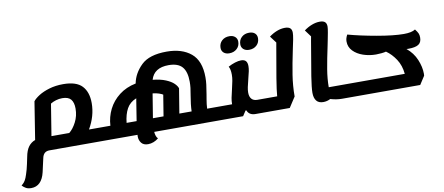

<svg xmlns="http://www.w3.org/2000/svg" viewBox="-178 -1174 4449 1925"><g transform="rotate(-10 2046.5 -211.5)"><path d="M813 -112 791 25H249Q188 25 175 91L170 113Q164 143 144 229Q128 297 93 331.5Q58 366 5 366Q-27 366 -48 354.5Q-69 343 -87 324Q-82 319 -70 308.5Q-58 298 -46.5 278Q-35 258 -24 223Q-8 177 4 119Q16 61 18 52Q30 -14 57 -50.5Q84 -87 126 -102L187 -486Q207 -512 250.5 -539.5Q294 -567 358 -586Q422 -605 499 -605Q633 -605 691 -543Q749 -481 749 -369Q749 -237 676 -112ZM475 -112Q515 -143 547.5 -205.5Q580 -268 580 -343Q580 -404 554 -436Q528 -468 466 -468Q433 -468 401.5 -458.5Q370 -449 346 -434L294 -112Z M2017 -112 1995 25H1316Q1317 45 1323.5 65Q1330 85 1342 95Q1320 114 1292 125Q1264 136 1235 136Q1189 136 1167 108Q1145 80 1145 41Q1145 30 1146 25H788L809 -112H894Q899 -201 937.5 -278Q976 -355 1047 -410Q1118 -465 1217 -485Q1236 -586 1318 -666Q1400 -746 1578 -746Q1733 -746 1825 -669.5Q1917 -593 1917 -425Q1917 -385 1912.5 -351.5Q1908 -318 1898 -255Q1897 -247 1889 -202Q1881 -157 1879 -112ZM1721 -112Q1723 -181 1739 -272Q1747 -316 1750.5 -346Q1754 -376 1754 -409Q1754 -511 1711.5 -560Q1669 -609 1573 -609Q1425 -609 1391 -492Q1469 -484 1522 -462Q1575 -440 1602.5 -413Q1630 -386 1637 -362L1596 -112ZM1470 -327Q1459 -335 1431.5 -344.5Q1404 -354 1367 -358L1327 -112H1435ZM1059 -112H1161L1197 -338Q1130 -311 1099 -254.5Q1068 -198 1059 -112Z M2461 -112 2440 25H2348Q2283 25 2263 -27H2255L2221 25H1993L2014 -112H2133V-114Q2133 -145 2139 -176Q2145 -207 2158 -260Q2170 -311 2176 -342.5Q2182 -374 2182 -405Q2182 -460 2165 -489Q2200 -508 2235 -519Q2270 -530 2297 -530Q2331 -530 2346 -512.5Q2361 -495 2361 -461Q2361 -437 2355.5 -409.5Q2350 -382 2337 -333Q2324 -282 2318 -253.5Q2312 -225 2312 -199Q2312 -157 2332 -134.5Q2352 -112 2390 -112ZM2117 -688Q2117 -733 2147 -761Q2177 -789 2224 -789Q2260 -789 2281.5 -770Q2303 -751 2303 -720Q2303 -676 2272.5 -648Q2242 -620 2195 -620Q2159 -620 2138 -639Q2117 -658 2117 -688ZM2318 -688Q2318 -733 2348 -761Q2378 -789 2425 -789Q2462 -789 2483 -770.5Q2504 -752 2504 -720Q2504 -676 2474 -648Q2444 -620 2397 -620Q2361 -620 2339.5 -639Q2318 -658 2318 -688Z M2857 -713Q2857 -691 2848.5 -645Q2840 -599 2828 -547Q2798 -405 2781 -297Q2764 -189 2764 -80L2696 25H2437L2459 -112H2592Q2596 -170 2616 -292.5Q2636 -415 2669 -600L2677 -645L2625 -714Q2662 -742 2704 -758.5Q2746 -775 2787 -775Q2823 -775 2840 -760Q2857 -745 2857 -713Z M3287 -112 3265 25H3228Q3171 25 3111 7Q3077 25 3038 25Q2991 25 2968.5 -4Q2946 -33 2946 -85Q2946 -136 2964 -251Q2982 -366 3016 -560Q3019 -580 3023 -601.5Q3027 -623 3031 -645L2980 -714Q3017 -742 3059.5 -758.5Q3102 -775 3142 -775Q3178 -775 3194.5 -760Q3211 -745 3211 -714Q3211 -694 3203 -651Q3195 -608 3188.5 -576Q3182 -544 3179 -529Q3149 -390 3133 -293.5Q3117 -197 3117 -114V-112Z M3970 -353Q3957 -353 3951 -354Q4017 -300 4048.5 -224.5Q4080 -149 4080 -80L4079 -60L4024 25H3265L3286 -112H3891Q3883 -198 3841.5 -261.5Q3800 -325 3744 -364Q3727 -359 3697 -356Q3667 -353 3642 -353Q3574 -353 3512 -374Q3450 -395 3411 -435.5Q3372 -476 3372 -532Q3372 -550 3376.5 -565Q3381 -580 3391 -600Q3514 -566 3681 -536.5Q3848 -507 3952 -507Q4032 -507 4069 -532Q4090 -505 4098 -487.5Q4106 -470 4106 -444Q4106 -395 4074 -374Q4042 -353 3970 -353Z"/></g></svg>

Font: Lemonada SemiBold
Style: Regular
Weight: 600
Designer: Mohamed Gaber (Arabic) Eduardo Tunni (Latin)
Foundry: Kief Type Foundry
Version: Version 3.006